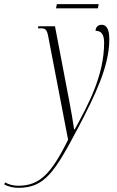

<svg xmlns="http://www.w3.org/2000/svg" viewBox="-154 -662 560 922"><path d="M115 -622H316L320 -642H119ZM-66 240C60 240 108 166 222 -50C303 -205 371 -344 371 -474C371 -525 355 -543 335 -543C317 -543 305 -532 305 -514C327 -514 346 -504 346 -457C346 -299 269 -158 205 -41H202C195 -85 188 -130 179 -175L110 -536H30L28 -526H37C64 -526 71 -523 78 -485L173 9C91 175 35 230 -67 230C-92 230 -114 223 -129 214L-134 223C-117 234 -89 240 -66 240Z"/></svg>

Font: Noto Serif Display ExtraCondensed ExtraLight
Style: Italic
Weight: 200
Width: 2
Italic angle: -12°
Designer: Monotype Design Team
Foundry: Monotype Imaging Inc.
Version: Version 2.009